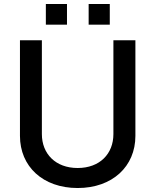

<svg xmlns="http://www.w3.org/2000/svg" viewBox="-20 -929 778 961"><path d="M209.5 -909.1V-805.4H315.3V-909.1ZM423.7 -909.1V-805.4H529.5V-909.1ZM547.6 -727.3V-257.8C547.6 -159.1 479.4 -88.1 368.6 -88.1C258.2 -88.1 189.6 -159.1 189.6 -257.8V-727.3H79.9V-248.9C79.9 -96.2 194.2 12.1 368.6 12.1C543 12.1 657.7 -96.2 657.7 -248.9V-727.3Z"/></svg>

Font: RA Harald Medium
Style: Regular
Weight: 500
Designer: Rasmus Andersson
Foundry: rsms
Version: Version 3.000;hotconv 1.0.109;makeotfexe 2.5.65596